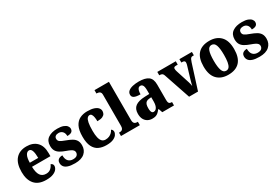

<svg xmlns="http://www.w3.org/2000/svg" viewBox="53 -1752 3961 2754"><g transform="rotate(-30 2033.0 -375.0)"><path d="M294 10Q167 10 104 -62.5Q41 -135 41 -265Q41 -406 104.5 -478Q168 -550 283 -550Q390 -550 451.5 -488.5Q513 -427 513 -308V-256H208Q210 -158 242 -112.5Q274 -67 335 -67Q383 -67 412.5 -92.5Q442 -118 457 -155Q473 -150 483.5 -138.5Q494 -127 494 -108Q494 -81 474 -53.5Q454 -26 410 -8Q366 10 294 10ZM349 -322Q349 -398 334.5 -440Q320 -482 287 -482Q253 -482 231.5 -441Q210 -400 210 -322Z M771 10Q698 10 655 -5Q612 -20 594 -46Q576 -72 576 -105Q576 -133 588.5 -149.5Q601 -166 621.5 -173.5Q642 -181 667 -181Q667 -116 696 -85Q725 -54 774 -54Q820 -54 840 -73Q860 -92 860 -120Q860 -140 848 -154.5Q836 -169 811.5 -181.5Q787 -194 747 -208Q692 -227 655 -249.5Q618 -272 600 -304Q582 -336 582 -385Q582 -468 640 -508.5Q698 -549 793 -549Q855 -549 892 -535Q929 -521 946.5 -499Q964 -477 964 -453Q964 -419 941 -402Q918 -385 868 -385Q868 -434 843 -460Q818 -486 779 -486Q747 -486 727.5 -471.5Q708 -457 708 -429Q708 -398 732 -380.5Q756 -363 821 -340Q871 -322 908 -301Q945 -280 965 -248Q985 -216 985 -166Q985 -86 930.5 -38Q876 10 771 10Z M1291 10Q1219 10 1165 -16Q1111 -42 1081 -102.5Q1051 -163 1051 -266Q1051 -375 1082.5 -436.5Q1114 -498 1168 -524Q1222 -550 1289 -550Q1359 -550 1402 -535Q1445 -520 1464.5 -496Q1484 -472 1484 -444Q1484 -423 1474 -402Q1464 -381 1434.5 -367Q1405 -353 1347 -353Q1347 -389 1342 -419Q1337 -449 1325.5 -467.5Q1314 -486 1294 -486Q1271 -486 1254 -466.5Q1237 -447 1227.5 -399.5Q1218 -352 1218 -267Q1218 -201 1228.5 -156Q1239 -111 1261 -88.5Q1283 -66 1319 -66Q1353 -66 1379.5 -77.5Q1406 -89 1425.5 -108Q1445 -127 1455 -150Q1469 -143 1475.5 -130.5Q1482 -118 1482 -104Q1482 -79 1463.5 -52.5Q1445 -26 1403.5 -8Q1362 10 1291 10Z M1534 0V-56H1545Q1564 -56 1577.5 -62Q1591 -68 1599 -83.5Q1607 -99 1607 -127V-645Q1607 -671 1595.5 -683.5Q1584 -696 1569.5 -700Q1555 -704 1545 -704H1534V-760H1773V-127Q1773 -99 1781 -83.5Q1789 -68 1803.5 -62Q1818 -56 1835 -56H1846V0Z M2050 10Q2010 10 1976.5 -8Q1943 -26 1923 -62Q1903 -98 1903 -154Q1903 -236 1954.5 -274.5Q2006 -313 2111 -317L2187 -320V-374Q2187 -412 2182 -436.5Q2177 -461 2164.5 -473.5Q2152 -486 2132 -486Q2113 -486 2101 -473.5Q2089 -461 2082.5 -437Q2076 -413 2076 -378Q2008 -378 1975 -394Q1942 -410 1942 -446Q1942 -483 1969.5 -506Q1997 -529 2043.5 -539.5Q2090 -550 2145 -550Q2249 -550 2301 -512Q2353 -474 2353 -380V-126Q2353 -99 2358 -84Q2363 -69 2375.5 -62.5Q2388 -56 2409 -56H2412V0H2218L2196 -64H2187Q2167 -38 2148.5 -21.5Q2130 -5 2107.5 2.5Q2085 10 2050 10ZM2115 -65Q2137 -65 2153.5 -80.5Q2170 -96 2179 -124.5Q2188 -153 2188 -191V-265L2154 -262Q2123 -260 2105 -246.5Q2087 -233 2079.5 -209.5Q2072 -186 2072 -150Q2072 -122 2076.5 -103Q2081 -84 2090.5 -74.5Q2100 -65 2115 -65Z M2515 -434Q2509 -453 2500.5 -462.5Q2492 -472 2479 -476Q2466 -480 2445 -480V-536H2751V-480H2722Q2700 -480 2691 -472Q2682 -464 2682 -449Q2682 -438 2684.5 -427Q2687 -416 2690 -406L2750 -218Q2757 -198 2762.5 -179Q2768 -160 2772 -143Q2776 -126 2778 -110Q2782 -129 2788 -152Q2794 -175 2800 -196L2860 -396Q2865 -411 2867.5 -423.5Q2870 -436 2870 -449Q2870 -462 2860.5 -471Q2851 -480 2828 -480H2811V-536H3018V-480H2996Q2984 -480 2974.5 -474Q2965 -468 2957 -452.5Q2949 -437 2940 -409L2810 0H2662Z M3309 10Q3192 10 3125 -59.5Q3058 -129 3058 -270Q3058 -411 3122.5 -480.5Q3187 -550 3312 -550Q3429 -550 3496.5 -480.5Q3564 -411 3564 -270Q3564 -129 3499.5 -59.5Q3435 10 3309 10ZM3311 -56Q3343 -56 3361.5 -80.5Q3380 -105 3388 -153Q3396 -201 3396 -270Q3396 -376 3377 -429.5Q3358 -483 3310 -483Q3264 -483 3245 -429.5Q3226 -376 3226 -270Q3226 -165 3245.5 -110.5Q3265 -56 3311 -56Z M3827 10Q3754 10 3711 -5Q3668 -20 3650 -46Q3632 -72 3632 -105Q3632 -133 3644.5 -149.5Q3657 -166 3677.5 -173.5Q3698 -181 3723 -181Q3723 -116 3752 -85Q3781 -54 3830 -54Q3876 -54 3896 -73Q3916 -92 3916 -120Q3916 -140 3904 -154.5Q3892 -169 3867.5 -181.5Q3843 -194 3803 -208Q3748 -227 3711 -249.5Q3674 -272 3656 -304Q3638 -336 3638 -385Q3638 -468 3696 -508.5Q3754 -549 3849 -549Q3911 -549 3948 -535Q3985 -521 4002.5 -499Q4020 -477 4020 -453Q4020 -419 3997 -402Q3974 -385 3924 -385Q3924 -434 3899 -460Q3874 -486 3835 -486Q3803 -486 3783.5 -471.5Q3764 -457 3764 -429Q3764 -398 3788 -380.5Q3812 -363 3877 -340Q3927 -322 3964 -301Q4001 -280 4021 -248Q4041 -216 4041 -166Q4041 -86 3986.5 -38Q3932 10 3827 10Z"/></g></svg>

Font: Noto Serif Khmer SemiCondensed ExtraBold
Style: Regular
Weight: 800
Width: 4
Designer: Danh Hong and the Monotype Design Team
Foundry: Monotype Imaging Inc.
Version: Version 2.004